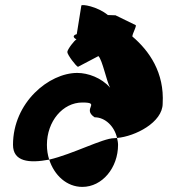

<svg xmlns="http://www.w3.org/2000/svg" viewBox="-20 -842 708 753"><path d="M31 -274C31 -208 94 -201 173 -216C167 -234 164 -254 164 -274C164 -366 226 -440 303 -440C378 -440 300 -416 351 -382C393 -382 429 -346 439 -301C510 -307 618 -362 618 -436C625 -557 566 -642 499 -699C499 -710 519 -744 511 -744L433 -782L403 -783C362 -817 299 -827 299 -820L281 -708C281 -708 255 -702 280 -687C274 -687 244 -648 244 -638C244 -627 280 -580 286 -580L366 -622C382 -606 398 -522 412 -498C378 -537 325 -556 283 -556C172 -556 31 -440 31 -274ZM173 -216C193 -154 242 -109 303 -109C381 -109 443 -184 443 -274C443 -283 441 -292 439 -301C435 -301 431 -300 427 -300C384 -300 264 -237 173 -216Z"/></svg>

Font: Ampere
Style: SCCnd
Weight: 400
Version: Version 1